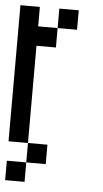

<svg xmlns="http://www.w3.org/2000/svg" viewBox="-54 -702 440 820"><g transform="rotate(5 166.5 -292.0)"><path d="M0 83.3V0H83.3V83.3ZM0 -83.3V-666.7H83.3V-583.3H166.7V-500H83.3V-83.3ZM83.3 -83.3H166.7V0H83.3ZM166.7 -583.3V-666.7H250V-583.3Z"/></g></svg>

Font: Galmuri11 Condensed
Style: Regular
Weight: 400
Width: 3
Designer: Lee Minseo (quiple)
Version: Version 2.399;hotconv 1.1.1;makeotfexe 2.6.0 DEVELOPMENT